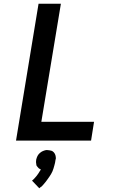

<svg xmlns="http://www.w3.org/2000/svg" viewBox="-20 -755 640 1031"><path d="M66 0 187 -735H307L202 -101H485L469 0ZM191 256 152 215Q156 212 160 208Q164 204 167.5 200Q171 196 174.5 192Q178 188 181 183.5Q184 179 188 173.5Q192 168 193 165L195 163L199 154Q195 153 192.5 151.5Q190 150 187.5 148Q185 146 183 143Q181 140 178.5 137.5Q176 135 175.5 131.5Q175 128 174.5 124.5Q174 121 173.5 116.5Q173 112 174 110V104Q175 100 176 96.5Q177 93 178.5 89Q180 85 182 81.5Q184 78 186.5 74.5Q189 71 192 68.5Q195 66 198 63.5Q201 61 204.5 59Q208 57 212 55.5Q216 54 220.5 52.5Q225 51 227 51H235Q240 51 244.5 52Q249 53 254 54Q259 55 262.5 57.5Q266 60 269 63Q272 66 274 70Q276 74 277.5 78Q279 82 279.5 88Q280 94 280 96L278 104Q277 112 275.5 119.5Q274 127 271.5 135Q269 143 267 150.5Q265 158 261.5 165.5Q258 173 254 180Q250 187 245 194Q240 201 235.5 207.5Q231 214 226 220.5Q221 227 213.5 235.5Q206 244 204 246L199 249Z"/></svg>

Font: Iosevka Aile Oblique
Style: Bold
Weight: 700
Italic angle: -9°
Designer: Belleve Invis
Foundry: Belleve Invis
Version: Version 31.1.0; ttfautohint (v1.8.4)